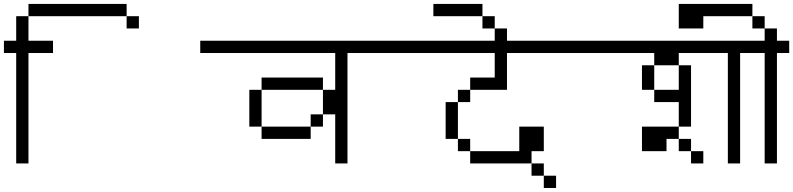

<svg xmlns="http://www.w3.org/2000/svg" viewBox="-1020 -895 4040 978"><path d="M-375 -812.5H-875V-875H-375ZM-1000 -687.5H-937.5V-812.5H-875V-687.5H-750V-625H-875V-62.5H-937.5V-625H-1000ZM-375 -812.5H-312.5V-750H-375Z M1000 -625H750V-62.5H687.5V-312.5H625V-437.5H687.5V-625H0V-687.5H1000ZM250 -437.5H312.5V-250H250ZM312.5 -250H562.5V-187.5H312.5ZM312.5 -500H625V-437.5H312.5ZM562.5 -312.5H625V-250H562.5Z M2000 -625H1562.5V-437.5H1375V-500H1500V-625H1000V-687.5H2000ZM1250 -375H1312.5V-187.5H1250ZM1312.5 -187.5H1375V-125H1312.5ZM1312.5 -437.5H1375V-375H1312.5ZM1375 -125H1625V-250H1750V-125H1687.5V-62.5H1375ZM1687.5 -62.5H1750V0H1687.5ZM1750 0H1812.5V62.5H1750Z M1437.5 -812.5H1187.5V-875H1437.5ZM1437.5 -812.5H1500V-750H1437.5ZM1500 -750H1562.5V-687.5H1500Z M3000 -625H2750V-62.5H2687.5V-625H2437.5V-562.5H2312.5V-625H2000V-687.5H3000ZM2250 -250H2437.5V-187.5H2375V-125H2250ZM2250 -562.5H2312.5V-437.5H2250ZM2312.5 -437.5H2437.5V-562.5H2500V-250H2437.5V-375H2312.5ZM2437.5 -187.5H2500V-125H2437.5ZM2500 -125H2562.5V-62.5H2500Z M2812.5 -812.5H2437.5V-875H2812.5ZM2750 -687.5H2875V-750H2937.5V-687.5H3000V-625H2937.5V-62.5H2875V-625H2750ZM2812.5 -812.5H2875V-750H2812.5Z M2562.5 -750H2437.5V-875H2562.5Z"/></svg>

Font: ChillBitmapSE 16px
Style: Regular
Weight: 400
Designer: Designed by Warren2060
Foundry: ChillType
Version: Version 1.000